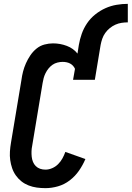

<svg xmlns="http://www.w3.org/2000/svg" viewBox="-20 -968 683 996"><path d="M216 8Q193 8 171 5Q149 2 128.5 -6Q108 -14 91.5 -27Q75 -40 62.5 -57.5Q50 -75 43 -95.5Q36 -116 33 -137.5Q30 -159 31.5 -182Q33 -205 37 -228L91 -552Q94 -575 99.5 -596.5Q105 -618 114.5 -639.5Q124 -661 137.5 -681Q151 -701 169.5 -716Q188 -731 210.5 -737Q233 -743 255 -743Q292 -743 326.5 -730Q361 -717 382 -690L389 -735Q394 -764 404 -792.5Q414 -821 431.5 -847Q449 -873 474 -893Q499 -913 527 -925.5Q555 -938 584.5 -943Q614 -948 643 -948V-852Q627 -852 610.5 -849.5Q594 -847 578.5 -840Q563 -833 549.5 -822Q536 -811 526 -797Q516 -783 510.5 -767Q505 -751 502 -735L472 -554H359L369 -611Q365 -620 358.5 -627Q352 -634 343.5 -638.5Q335 -643 325 -645Q315 -647 305 -647Q292 -647 278 -643.5Q264 -640 252.5 -632Q241 -624 232 -613Q223 -602 216.5 -589Q210 -576 206.5 -563Q203 -550 201 -537L147 -212Q144 -198 143.5 -183.5Q143 -169 144.5 -155Q146 -141 151 -128.5Q156 -116 165.5 -106.5Q175 -97 188 -92.5Q201 -88 216 -88Q233 -88 250.5 -95.5Q268 -103 281.5 -116.5Q295 -130 304 -146.5Q313 -163 319 -180L423 -143Q410 -112 390 -83Q370 -54 342 -32.5Q314 -11 281 -1.5Q248 8 216 8Z"/></svg>

Font: Iosevka Gothic
Style: Bold Italic
Weight: 700
Italic angle: -9°
Monospace: yes
Designer: Belleve Invis
Foundry: Belleve Invis
Version: Version 15.5.1; ttfautohint (v1.8.4)